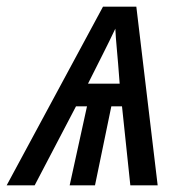

<svg xmlns="http://www.w3.org/2000/svg" viewBox="-71 -556 556 576"><path d="M-51 0H33L157 -237H190L138 0H214L263 -237H295L320 0H402L338 -536H238ZM193 -305Q218 -355 237.5 -393.5Q257 -432 275 -470Q276 -446 279.5 -409Q283 -372 288 -305Z"/></svg>

Font: Noto Sans UI SemiCondensed
Style: Italic
Weight: 400
Width: 4
Italic angle: -12°
Designer: Monotype Design Team
Foundry: Monotype Imaging Inc.
Version: Version 1.901